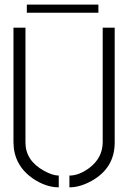

<svg xmlns="http://www.w3.org/2000/svg" viewBox="-20 -803 553 828"><path d="M95.7 -748V-783.2H404.3V-748ZM38.1 -188.5V-683.6H89.8V-188.5Q89.8 -110.4 169.9 -66.4Q207 -45.9 233.4 -45.9V4.9Q177.7 4.9 120.1 -34.2Q39.1 -91.8 38.1 -188.5ZM279.3 4.9V-45.9Q320.3 -45.9 364.3 -78.1Q421.9 -121.1 422.9 -188.5V-683.6H474.6V-188.5Q474.6 -79.1 376 -23.4Q325.2 4.9 279.3 4.9Z"/></svg>

Font: Post No Bills Jaffna
Style: Regular
Weight: 400
Designer: Kosala Senevirathne, Siva Puranthara, Lasantha Premarathna, Tharique Azeez
Foundry: Mooniak
Version: Version 1.220 ; ttfautohint (v1.6)